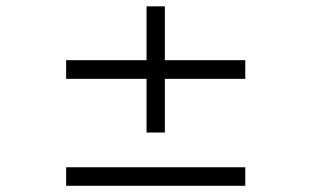

<svg xmlns="http://www.w3.org/2000/svg" viewBox="-20 -598 1002 618"><path d="M192.9 0V-59.6H769.5V0ZM510.7 -344.2V-171.4H451.7V-344.2H192.9V-404.3H451.7V-577.6H510.7V-404.3H769.5V-344.2Z"/></svg>

Font: Doulos SIL
Style: Regular
Weight: 400
Designer: Walt Agee, Victor Gaultney, Peter Martin, Debbi Hosken
Foundry: SIL International
Version: Version 4.110; 2011; Maintenance release